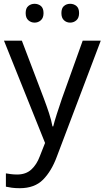

<svg xmlns="http://www.w3.org/2000/svg" viewBox="-20 -750 550 1010"><path d="M1 -536H95L211 -231Q226 -191 238 -154.5Q250 -118 256 -85H260Q266 -110 279 -150.5Q292 -191 306 -232L415 -536H510L279 74Q251 150 206.5 195Q162 240 84 240Q60 240 42 237.5Q24 235 11 232V162Q22 164 37.5 166Q53 168 70 168Q116 168 144.5 142Q173 116 189 73L217 2ZM115 -681Q115 -707 129 -718.5Q143 -730 162 -730Q181 -730 195 -718.5Q209 -707 209 -681Q209 -656 195 -643.5Q181 -631 162 -631Q143 -631 129 -643.5Q115 -656 115 -681ZM303 -681Q303 -707 316.5 -718.5Q330 -730 349 -730Q368 -730 382 -718.5Q396 -707 396 -681Q396 -656 382 -643.5Q368 -631 349 -631Q330 -631 316.5 -643.5Q303 -656 303 -681Z"/></svg>

Font: Noto Sans Ogham
Style: Regular
Weight: 400
Designer: Monotype Design Team
Foundry: Monotype Imaging Inc.
Version: Version 2.001; ttfautohint (v1.8.4.7-5d5b)